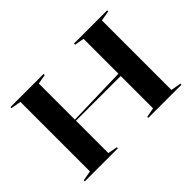

<svg xmlns="http://www.w3.org/2000/svg" viewBox="-126 -1000 1293 1293"><g transform="rotate(-45 520.0 -354.0)"><path d="M981 -708V-698L908 -685V-23L981 -10V0H665V-10L733 -23V-685L665 -697V-708ZM375 -708V-697L307 -685V-23L375 -10V0H60V-10L132 -23V-685L60 -698V-708ZM740 -353V-331H298V-341Z"/></g></svg>

Font: Kalnia SemiExpanded
Style: Regular
Weight: 400
Width: 6
Designer: Frida Medrano
Foundry: Frida Medrano
Version: Version 1.105